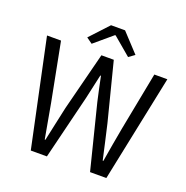

<svg xmlns="http://www.w3.org/2000/svg" viewBox="-145 -973 1076 1108"><g transform="rotate(20 393.0 -419.0)"><path d="M162 0 23 -656H109L178 -299Q187 -245 197 -193Q207 -141 216 -87H220Q231 -141 243 -193.5Q255 -246 266 -299L357 -656H433L524 -299Q536 -247 548 -194Q560 -141 572 -87H576Q585 -141 594 -193.5Q603 -246 613 -299L682 -656H762L626 0H526L427 -395Q418 -433 410.5 -469.5Q403 -506 395 -544H391Q383 -506 374.5 -469.5Q366 -433 358 -395L261 0ZM245 -725 350 -838H436L541 -725L505 -699L395 -792H391L281 -699Z"/></g></svg>

Font: Pinyin1712
Style: Regular
Weight: 400
Version: Version 1